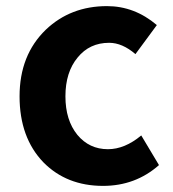

<svg xmlns="http://www.w3.org/2000/svg" viewBox="-20 -594 567 628"><path d="M122 -63Q44 -144 44 -279Q44 -414 130 -497Q211 -574 330 -574Q420 -574 493 -512L423 -417Q380 -454 337 -454Q273 -454 234 -406Q194 -358 194 -279Q194 -201 233 -153Q272 -106 333 -106Q388 -106 442 -151L500 -54Q423 14 317 14Q198 14 122 -63Z"/></svg>

Font: KaiGen Gothic SC Bold
Style: Bold
Weight: 700
Designer: Ryoko NISHIZUKA Ë•øÂ°öÊ∂ºÂ≠ê (kana & ideographs); Paul D. Hunt (Latin, Greek & Cyrillic); Wenlong ZHANG Âº†ÊñáÈæô (bopom
Version: Version 1.001 October 10, 2014